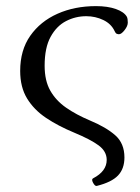

<svg xmlns="http://www.w3.org/2000/svg" viewBox="-20 -445 458 628"><path d="M297 163Q291 165 284.5 153Q278 141 285 138Q329 115 329 78Q329 50 302.5 30.5Q276 11 223 -11Q170 -33 130.5 -59.5Q91 -86 68.5 -123Q46 -160 46 -213Q46 -281 79 -328Q112 -375 168 -400Q224 -425 294 -425Q332 -425 359 -415.5Q386 -406 395 -390Q398 -384 398 -371Q398 -360 387.5 -346.5Q377 -333 369 -333Q366 -333 362 -334.5Q358 -336 355 -343Q344 -367 318 -379.5Q292 -392 262 -392Q227 -392 196 -376Q165 -360 145.5 -324.5Q126 -289 126 -230Q126 -181 144.5 -148.5Q163 -116 196 -93Q229 -70 274 -51Q327 -29 357 -2.5Q387 24 387 70Q387 107 366 129Q345 151 297 163Z"/></svg>

Font: Junicode SmExp
Style: Regular
Weight: 400
Width: 6
Designer: Peter S. Baker
Version: Version 2.205; ttfautohint (v1.8.4)